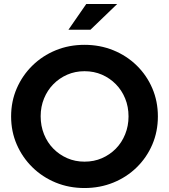

<svg xmlns="http://www.w3.org/2000/svg" viewBox="-20 -937 853 968"><path d="M406 11Q328 11 261 -16.5Q194 -44 143.5 -93.5Q93 -143 64.5 -208.5Q36 -274 36 -350Q36 -426 64.5 -491.5Q93 -557 143.5 -606.5Q194 -656 261 -683.5Q328 -711 406 -711Q484 -711 551.5 -683.5Q619 -656 669.5 -606.5Q720 -557 748 -491.5Q776 -426 776 -350Q776 -274 748 -208.5Q720 -143 669.5 -93.5Q619 -44 551.5 -16.5Q484 11 406 11ZM406 -122Q454 -122 494 -139.5Q534 -157 564 -187.5Q594 -218 611 -260Q628 -302 628 -350Q628 -399 611 -440.5Q594 -482 564 -512.5Q534 -543 494 -560.5Q454 -578 406 -578Q359 -578 319 -560.5Q279 -543 249 -512.5Q219 -482 202 -440.5Q185 -399 185 -351Q185 -302 202 -260Q219 -218 249 -187.5Q279 -157 319 -139.5Q359 -122 406 -122ZM325 -787 415 -917H571L436 -787Z"/></svg>

Font: Red Hat Display ExtraBold
Style: Regular
Weight: 800
Designer: Pentagram, MCKL
Foundry: Pentagram, MCKL
Version: Version 1.023